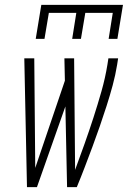

<svg xmlns="http://www.w3.org/2000/svg" viewBox="-20 -770 540 790"><path d="M91 0 80 -530H121L125 -79L247 -438L245 -530H285L289 -71Q309 -125 328 -178.5Q347 -232 364.5 -286Q382 -340 397.5 -394.5Q413 -449 422 -504L426 -530H466L462 -504Q455 -461 443.5 -418.5Q432 -376 418.5 -334Q405 -292 390.5 -250Q376 -208 360.5 -166.5Q345 -125 329 -83Q313 -41 296 0H256L249 -332L132 0ZM127 -610 150 -750H486L463 -610H427L444 -717H331L313 -610H277L294 -717H181L163 -610Z"/></svg>

Font: Iosevka Slab Extralight
Style: Italic
Weight: 200
Italic angle: -9°
Monospace: yes
Designer: Belleve Invis
Foundry: Belleve Invis
Version: Version 11.1.1; ttfautohint (v1.8.3)